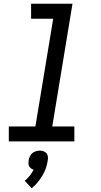

<svg xmlns="http://www.w3.org/2000/svg" viewBox="-20 -755 540 1025"><path d="M377 0H27V-80H169L264 -655H146V-735H367L259 -80H377ZM149 250 112 210Q127 198 139 182.5Q151 167 160 151Q152 149 145.5 144Q139 139 135.5 132.5Q132 126 132 117.5Q132 109 133 101Q135 90 139.5 80Q144 70 152 63Q160 56 171.5 52.5Q183 49 193 49Q203 49 212.5 52.5Q222 56 228 63Q234 70 235.5 80Q237 90 235 101Q232 122 225 142.5Q218 163 206.5 182Q195 201 181 218.5Q167 236 149 250Z"/></svg>

Font: Iosevka Term Curly Md Obl
Style: Regular
Weight: 500
Italic angle: -9°
Designer: Belleve Invis
Foundry: Belleve Invis
Version: Version 32.3.0